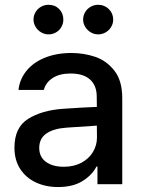

<svg xmlns="http://www.w3.org/2000/svg" viewBox="-20 -754 583 786"><path d="M237.3 -308.6Q270.5 -311 309.8 -313.2Q349.1 -315.4 376.5 -316.4L376 -358.4Q376 -403.8 348.6 -428.5Q321.3 -453.1 268.6 -453.1Q224.1 -453.1 195.8 -434.8Q167.5 -416.5 159.2 -385.7H55.7Q60.5 -429.7 88.4 -464.1Q116.2 -498.5 163.8 -517.8Q211.4 -537.1 272.5 -537.1Q322.8 -537.1 369.4 -521.5Q416 -505.9 448.2 -464.8Q480.5 -423.8 480.5 -352.5V0H378.9V-72.3H375Q356.9 -37.1 317.6 -12.7Q278.3 11.7 217.8 11.7Q167 11.7 126.5 -7.3Q85.9 -26.4 62.5 -62.7Q39.1 -99.1 39.1 -149.4Q39.1 -231.9 94.7 -267.1Q150.4 -302.2 237.3 -308.6ZM241.2 -71.3Q282.2 -71.3 313 -87.6Q343.8 -104 360.4 -131.6Q377 -159.2 377 -191.4L376.5 -239.7L252 -231.4Q198.7 -227.5 169.7 -207.3Q140.6 -187 140.6 -148.4Q140.6 -111.3 168.2 -91.3Q195.8 -71.3 241.2 -71.3ZM117.2 -673.8Q117.2 -690.4 125.5 -704.3Q133.8 -718.3 147.9 -726.3Q162.1 -734.4 178.7 -734.4Q205.1 -734.4 222.2 -717Q239.3 -699.7 239.3 -673.8Q239.3 -657.7 231.4 -643.8Q223.6 -629.9 209.7 -621.6Q195.8 -613.3 178.7 -613.3Q162.6 -613.3 148.4 -621.6Q134.3 -629.9 125.7 -644Q117.2 -658.2 117.2 -673.8ZM320.3 -673.8Q320.3 -690.4 328.6 -704.3Q336.9 -718.3 351.1 -726.3Q365.2 -734.4 381.8 -734.4Q407.7 -734.4 425.5 -716.8Q443.4 -699.2 443.4 -673.8Q443.4 -657.7 435.1 -643.8Q426.8 -629.9 412.6 -621.6Q398.4 -613.3 381.8 -613.3Q365.7 -613.3 351.6 -621.6Q337.4 -629.9 328.9 -644Q320.3 -658.2 320.3 -673.8Z"/></svg>

Font: Pretendard Medium
Style: Regular
Weight: 500
Designer: Base glyphs from Inter by Rasmus Andersson; Hangeul glyphs from Noto Sans CJK(Source Han Sans) by Jang Soo-young and Kan
Foundry: Kil Hyung-jin
Version: Version 1.309